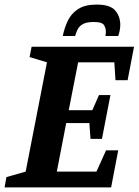

<svg xmlns="http://www.w3.org/2000/svg" viewBox="-36 -818 605 838"><path d="M-16 0 -8 -45 76 -69 169 -546 93 -569 102 -614H549L521 -468H468L463 -546H305L264 -337H367L396 -403H446L409 -212H359L354 -281H253L212 -69H385L427 -162H480L449 0ZM238 -661Q245 -696 260 -727.5Q275 -759 305 -778.5Q335 -798 386 -798Q445 -798 467 -772Q489 -746 489 -709Q489 -698 486.5 -685Q484 -672 480 -661H424Q425 -665 425.5 -670Q426 -675 426 -679Q426 -696 417.5 -709Q409 -722 374 -722Q342 -722 326 -713Q310 -704 303 -690Q296 -676 292 -661Z"/></svg>

Font: Manuale
Style: Bold Italic
Weight: 700
Italic angle: -11°
Version: Version 1.002